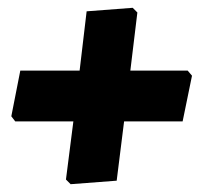

<svg xmlns="http://www.w3.org/2000/svg" viewBox="-20 -501 517 492"><path d="M320 -481 332 -469 314 -320H461L472 -307L448 -190H298L279 -38L161 -29L149 -41L168 -190H19L9 -203L32 -320H184L202 -472Z"/></svg>

Font: Alegreya Sans SC Black
Style: Italic
Weight: 900
Italic angle: -7°
Designer: Juan Pablo del Peral
Foundry: Huerta Tipografica
Version: Version 2.007